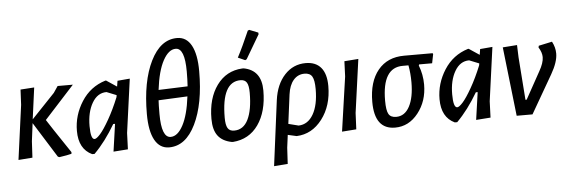

<svg xmlns="http://www.w3.org/2000/svg" viewBox="-54 -898 3751 1268"><g transform="rotate(-5 1821.0 -263.5)"><path d="M38 4 87 -357 92 -458 183 -464 155 -255 309 -417 338 -460H439L241 -243Q258 -215 391 -17L390 -6Q364 1 309 9L299 5L152 -230L137 -111L131 -3Z M526 8Q439 -33 439 -153Q439 -257 496.5 -347Q554 -437 655 -468H660L729 -422L735 -460L817 -467L768 -111L764 -3L668 4L694 -178H682Q617 -67 542 8ZM525 -178Q525 -90 551 -90Q564 -90 589 -118Q614 -146 650 -209Q686 -272 719 -353L721 -366L656 -392Q596 -392 560.5 -331Q525 -270 525 -178Z M1037 8Q975 8 942 -51.5Q909 -111 909 -224Q909 -440 975 -573.5Q1041 -707 1151 -707Q1213 -707 1245.5 -647.5Q1278 -588 1278 -476Q1278 -260 1212.5 -126Q1147 8 1037 8ZM1136 -637Q1089 -637 1052 -569Q1015 -501 1000 -376L1193 -383Q1196 -429 1196 -481Q1196 -637 1136 -637ZM1053 -60Q1099 -60 1135 -127Q1171 -194 1186 -317L994 -308Q992 -280 992 -217Q992 -60 1053 -60Z M1621 -715 1631 -719 1689 -696 1690 -685Q1662 -637 1597 -527L1587 -522L1540 -543Q1575 -609 1621 -715ZM1562 -469H1572Q1689 -447 1689 -312Q1689 -172 1628 -85.5Q1567 1 1459 9L1450 8Q1390 -4 1360.5 -43Q1331 -82 1331 -155Q1331 -291 1393.5 -377Q1456 -463 1562 -469ZM1544 -393Q1419 -393 1419 -155Q1419 -107 1431.5 -86Q1444 -65 1474 -65Q1536 -65 1567 -128.5Q1598 -192 1598 -305Q1598 -353 1585.5 -373Q1573 -393 1544 -393Z M1716 192 1772 -241Q1786 -345 1843 -406.5Q1900 -468 1983 -468Q2049 -468 2084 -426.5Q2119 -385 2119 -304Q2119 -174 2051.5 -85.5Q1984 3 1882 7L1824 -6L1813 78L1807 185ZM1859 -271 1834 -78 1901 -61Q1963 -63 1998.5 -124.5Q2034 -186 2034 -291Q2034 -351 2019.5 -375Q2005 -399 1969 -399Q1925 -399 1896 -365.5Q1867 -332 1859 -271Z M2332 -465 2283 -111 2278 -3 2183 4 2235 -357 2239 -458Z M2535 8Q2399 8 2399 -174Q2399 -308 2461.5 -384Q2524 -460 2635 -460H2824L2827 -454L2815 -394H2729L2726 -387Q2750 -325 2750 -259Q2750 -149 2688 -70.5Q2626 8 2535 8ZM2548 -62Q2605 -62 2636.5 -121Q2668 -180 2668 -281Q2668 -341 2658 -394H2620Q2484 -394 2484 -175Q2484 -110 2498 -86Q2512 -62 2548 -62Z M2930 8Q2843 -33 2843 -153Q2843 -257 2900.5 -347Q2958 -437 3059 -468H3064L3133 -422L3139 -460L3221 -467L3172 -111L3168 -3L3072 4L3098 -178H3086Q3021 -67 2946 8ZM2929 -178Q2929 -90 2955 -90Q2968 -90 2993 -118Q3018 -146 3054 -209Q3090 -272 3123 -353L3125 -366L3060 -392Q3000 -392 2964.5 -331Q2929 -270 2929 -178Z M3616 -467Q3637 -428 3637 -387Q3637 -331 3592 -253L3446 0H3341L3289 -458L3384 -465L3387 -383L3408 -100H3416L3515 -279Q3546 -333 3546 -371Q3546 -402 3524 -437L3527 -448Z"/></g></svg>

Font: Alegreya Sans SC Medium
Style: Italic
Weight: 500
Italic angle: -7°
Designer: Juan Pablo del Peral
Foundry: Huerta Tipografica
Version: Version 2.007